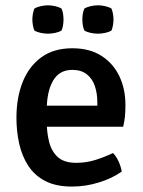

<svg xmlns="http://www.w3.org/2000/svg" viewBox="-20 -690 540 724"><path d="M111.5 -212V-291.5H347V-304.5Q347 -337.5 337.8 -365.2Q328.5 -393 307.5 -409.8Q286.5 -426.5 252.5 -426.5Q203.5 -426.5 179.8 -385.2Q156 -344 156 -271V-237Q156 -191.5 165.2 -155Q174.5 -118.5 198.5 -97.2Q222.5 -76 267.5 -76Q305 -76 339.5 -86.8Q374 -97.5 406 -113Q419 -100 427.8 -80Q436.5 -60 439 -43Q403 -17.5 353 -2Q303 13.5 251 13.5Q190.5 13.5 150 -7.8Q109.5 -29 86 -65.8Q62.5 -102.5 52.2 -149Q42 -195.5 42 -246Q42 -321 65.2 -380Q88.5 -439 135.2 -473.5Q182 -508 253 -508Q318 -508 362.5 -479.5Q407 -451 430 -402.8Q453 -354.5 453 -294.5Q453 -269 451.2 -251.2Q449.5 -233.5 444.5 -212ZM102 -616.5Q102 -626 104 -637.5Q106 -649 109.5 -657.5Q119 -663.5 133.8 -666.8Q148.5 -670 160.5 -670Q173.5 -670 188 -666.8Q202.5 -663.5 212 -657.5Q216 -649 217.8 -637.5Q219.5 -626 219.5 -616.5Q219.5 -607 217.8 -595.2Q216 -583.5 212 -575Q202.5 -569 188 -566Q173.5 -563 160.5 -563Q148.5 -563 133.8 -566Q119 -569 109.5 -575Q106 -583.5 104 -595.2Q102 -607 102 -616.5ZM290.5 -616.5Q290.5 -626 292.2 -637.5Q294 -649 298 -657.5Q307.5 -663.5 322 -666.8Q336.5 -670 349.5 -670Q362 -670 376.5 -666.8Q391 -663.5 400.5 -657.5Q404 -649 406 -637.5Q408 -626 408 -616.5Q408 -607 406 -595.2Q404 -583.5 400.5 -575Q391 -569 376.5 -566Q362 -563 349.5 -563Q336.5 -563 322 -566Q307.5 -569 298 -575Q294 -583.5 292.2 -595.2Q290.5 -607 290.5 -616.5Z"/></svg>

Font: Signika Negative Light Medium
Style: Regular
Weight: 500
Version: Version 2.001